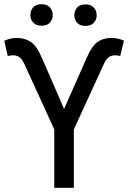

<svg xmlns="http://www.w3.org/2000/svg" viewBox="-39 -899 613 919"><path d="M314.5 -335.4V0H220.7V-335.4ZM265.1 -371.6 377.4 -625.5Q401.4 -679.2 428 -698.2Q454.6 -717.3 493.2 -717.3Q509.8 -717.3 524.4 -714.4Q539.1 -711.4 554.2 -704.1L536.1 -629.9Q534.2 -631.8 526.6 -633.1Q519 -634.3 511.2 -634.3Q495.6 -634.3 482.9 -626Q470.2 -617.7 459.5 -595.7L307.6 -264.6L242.2 -265.6ZM159.7 -626 272 -368.2 293 -265.6 227.5 -264.6 76.2 -595.7Q65.4 -617.7 52.7 -626Q40 -634.3 24.4 -634.3Q16.6 -634.3 8.8 -633.1Q1 -631.8 -1.5 -629.9L-18.6 -703.6Q-3.4 -710.9 11 -714.1Q25.4 -717.3 42 -717.3Q78.1 -717.3 106.7 -699.5Q135.3 -681.6 159.7 -626ZM106.4 -826.7Q106.4 -848.6 120.1 -863.8Q133.8 -878.9 159.7 -878.9Q186 -878.9 199.7 -863.8Q213.4 -848.6 213.4 -826.7Q213.4 -805.7 199.7 -790.8Q186 -775.9 159.7 -775.9Q133.8 -775.9 120.1 -790.8Q106.4 -805.7 106.4 -826.7ZM316.9 -825.7Q316.9 -847.7 330.3 -862.8Q343.8 -877.9 370.1 -877.9Q396 -877.9 409.9 -862.8Q423.8 -847.7 423.8 -825.7Q423.8 -804.7 409.9 -789.8Q396 -774.9 370.1 -774.9Q343.8 -774.9 330.3 -789.8Q316.9 -804.7 316.9 -825.7Z"/></svg>

Font: RobotoDEMO
Style: Regular
Weight: 400
Designer: Christian Robertson
Foundry: Google
Version: Version 2.136